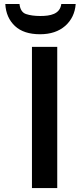

<svg xmlns="http://www.w3.org/2000/svg" viewBox="-20 -951 410 971"><path d="M290 -930.7C283.2 -878.9 233.9 -870.1 183.6 -870.1C154.8 -870.1 130.9 -873.5 111.8 -879.9C92.8 -886.2 81.5 -903.3 78.6 -930.7H6.8C9.3 -884.3 25.9 -847.2 55.7 -819.3C85.4 -791.5 127.9 -777.8 182.6 -777.8C235.4 -777.8 277.8 -792 310.1 -820.3C341.8 -848.6 359.4 -885.3 362.8 -930.7ZM269.5 -713.9H141.6V0H269.5Z"/></svg>

Font: Noto Reveo Sans
Style: Regular
Weight: 600
Designer: Monotype Design Team
Foundry: Monotype Imaging Inc.
Version: Version 2.007